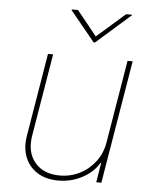

<svg xmlns="http://www.w3.org/2000/svg" viewBox="-54 -795 675 847"><g transform="rotate(5 284.0 -371.5)"><path d="M433.2 -179 494.3 -545.5H517L426.1 0H403.4L417.6 -86.6H414.8Q389.2 -44 340.7 -18.5Q292.3 7.1 235.8 7.1Q181.1 7.1 143.1 -16.7Q105.1 -40.5 88.4 -82.4Q71.7 -124.3 81 -179L142 -545.5H164.8L103.7 -179Q92 -106.5 129.8 -61.1Q167.6 -15.6 240.1 -15.6Q288.4 -15.6 329.4 -36.6Q370.4 -57.5 397.9 -94.5Q425.4 -131.4 433.2 -179ZM257.1 -750 345.2 -640.6 470.2 -750H497.2L495.7 -747.2L343.8 -613.6H338.1L228.7 -747.2L230.1 -750Z"/></g></svg>

Font: Inter UI Thin
Style: Italic
Weight: 100
Italic angle: -9.39999°
Designer: Rasmus Andersson
Foundry: rsms
Version: 3.2;8d6f07862